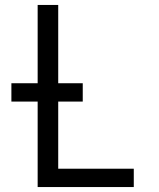

<svg xmlns="http://www.w3.org/2000/svg" viewBox="-20 -755 640 775"><path d="M132 0V-345H26V-419H132V-735H215V-419H314V-345H215V-74H520V0Z"/></svg>

Font: Iosevka Curly Extended
Style: Regular
Weight: 400
Width: 7
Monospace: yes
Designer: Belleve Invis
Foundry: Belleve Invis
Version: Version 11.1.0; ttfautohint (v1.8.3)